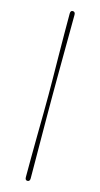

<svg xmlns="http://www.w3.org/2000/svg" viewBox="-130 -767 482 922"><g transform="rotate(15 111.0 -306.0)"><path d="M102 -306Q102 -339 101.5 -390.8Q101 -442.5 100.2 -501.2Q99.5 -560 99.2 -615.8Q99 -671.5 99 -712.5Q99 -728 110.5 -728Q123 -728 123 -712.5Q123 -677.5 122.5 -623.8Q122 -570 121.8 -510Q121.5 -450 121.2 -395.8Q121 -341.5 121 -306Q121 -270 121.2 -215.8Q121.5 -161.5 121.8 -101.5Q122 -41.5 122.5 12.2Q123 66 123 100.5Q123 116 110.5 116Q99 116 99 100.5Q99 59.5 99.2 3.8Q99.5 -52 100.2 -110.8Q101 -169.5 101.5 -221Q102 -272.5 102 -306Z"/></g></svg>

Font: Fraunces 144pt S050 Thin
Style: Regular
Weight: 100
Version: Version 1.000; ttfautohint (v1.8.3)